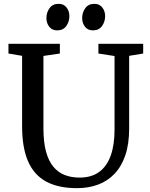

<svg xmlns="http://www.w3.org/2000/svg" viewBox="-20 -971 780 999"><path d="M381.5 8Q283 8 219.8 -26.5Q156.5 -61 125.8 -132.2Q95 -203.5 95 -313.5V-680.5L24 -692.5V-743H291.5V-692.5L206 -680V-303Q206 -232 219.2 -183Q232.5 -134 257.2 -104Q282 -74 316.5 -60.5Q351 -47 394 -47Q455.5 -47 495.8 -76.2Q536 -105.5 556 -161.2Q576 -217 576 -296.5V-679.5L492 -692.5V-743H725V-692.5L652 -680.5V-302.5Q652 -221 631.8 -162.2Q611.5 -103.5 575 -65.8Q538.5 -28 489 -10Q439.5 8 381.5 8ZM277 -813Q251 -813 236.2 -831.8Q221.5 -850.5 221.5 -877Q221.5 -906 237.8 -928.5Q254 -951 284.5 -951H285.5Q311.5 -951 326.2 -932.2Q341 -913.5 341 -887Q341 -858 324.8 -835.5Q308.5 -813 278 -813ZM463 -813Q437 -813 422.2 -831.8Q407.5 -850.5 407.5 -877Q407.5 -906 423.8 -928.5Q440 -951 470.5 -951H471.5Q497.5 -951 512.2 -932.2Q527 -913.5 527 -887Q527 -858 510.8 -835.5Q494.5 -813 464 -813Z"/></svg>

Font: Merriweather Light 18pt
Style: Regular
Weight: 400
Version: Version 2.100